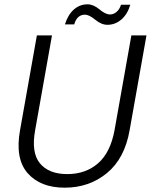

<svg xmlns="http://www.w3.org/2000/svg" viewBox="-20 -863 701 890"><path d="M73 -260 151 -699H221L143 -260Q124 -156 165 -106Q206 -56 292 -56Q377 -56 434.5 -106Q492 -156 511 -260L589 -699H659L581 -260Q558 -128 475.5 -60.5Q393 7 280 7Q167 7 108 -60.5Q49 -128 73 -260ZM281 -750Q295 -795 322.5 -819Q350 -843 386 -843Q413 -843 441 -819.5Q469 -796 490 -796Q506 -796 520 -807.5Q534 -819 541 -841H584Q571 -797 542.5 -772.5Q514 -748 478 -748Q450 -748 421.5 -771.5Q393 -795 374 -795Q337 -795 324 -750Z"/></svg>

Font: Poppins Light
Style: Italic
Weight: 300
Italic angle: -10°
Designer: Ninad Kale (Devanagari), Jonny Pinhorn (Latin)
Foundry: Indian Type Foundry
Version: Version 3.200;PS 1.000;hotconv 16.6.54;makeotf.lib2.5.65590